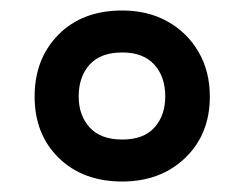

<svg xmlns="http://www.w3.org/2000/svg" viewBox="-20 -744 466 366"><path d="M213 -398Q138 -398 92 -443Q46 -488 46 -560Q46 -632 91.5 -678Q137 -724 213 -724Q262 -724 299.5 -703Q337 -682 358.5 -645Q380 -608 380 -560Q380 -488 333 -443Q286 -398 213 -398ZM213 -478Q254 -478 274.5 -501Q295 -524 295 -560Q295 -598 274 -621Q253 -644 213 -644Q172 -644 151 -621Q130 -598 130 -560Q130 -524 151 -501Q172 -478 213 -478Z"/></svg>

Font: Noto Sans Meetei Mayek SemiBold
Style: Regular
Weight: 600
Designer: Monotype Design Team and Neelakash Kshetrimayum
Foundry: Monotype Imaging Inc.
Version: Version 2.002; ttfautohint (v1.8.4.7-5d5b)